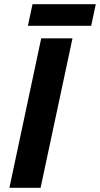

<svg xmlns="http://www.w3.org/2000/svg" viewBox="-20 -897 478 917"><path d="M24.9 0 176.8 -713.9H326.2L173.8 0ZM113.3 -773.9 135.3 -877H437.5L415.5 -773.9Z"/></svg>

Font: Open Sans
Style: Bold Italic
Weight: 700
Italic angle: -12°
Designer: Monotype Design Team
Foundry: Monotype Imaging Inc.
Version: Version 3.003; ttfautohint (v1.8.4)